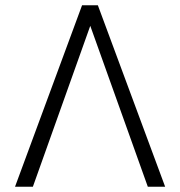

<svg xmlns="http://www.w3.org/2000/svg" viewBox="-20 -710 685 730"><path d="M37.1 0 292 -689.9H352.1L607.9 0H542L323.2 -611.8L105 0Z"/></svg>

Font: Acari Sans Light
Style: Regular
Weight: 300
Designer: Alfredo Marco Pradil and Stefan Peev
Foundry: Hanken Design Co.
Version: Version 1.045;January 11, 2019;FontCreator 11.5.0.2425 64-bi